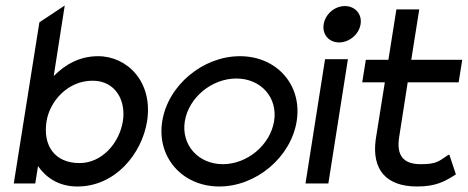

<svg xmlns="http://www.w3.org/2000/svg" viewBox="-20 -666 1698 697"><path d="M30 0H108L118 -63C146 -23 191 11 261 11C399 11 495 -108 514 -226C536 -368 443 -462 336 -462C268 -462 216 -431 175 -390L215 -646L123 -585ZM149 -226C161 -299 226 -373 316 -373C400 -373 438 -300 426 -226C413 -145 349 -74 269 -74C178 -74 135 -138 149 -226Z M569 -226C548 -95 642 11 776 11C910 11 1036 -95 1057 -226C1078 -357 985 -462 851 -462C717 -462 590 -357 569 -226ZM651 -226C665 -312 749 -381 838 -381C927 -381 989 -312 975 -226C961 -140 878 -70 789 -70C700 -70 637 -140 651 -226Z M1155 -578C1149 -541 1174 -512 1211 -512C1248 -512 1283 -541 1289 -578C1295 -615 1269 -644 1232 -644C1195 -644 1161 -615 1155 -578ZM1089 0H1172L1243 -451H1160Z M1295 -367H1377L1344 -160C1329 -50 1382 11 1494 11C1564 11 1595 -8 1632 -31L1635 -33L1611 -105L1605 -102C1573 -81 1566 -70 1507 -70C1442 -70 1419 -104 1429 -168L1460 -367H1645L1658 -449H1473L1502 -632H1419L1390 -449H1308Z"/></svg>

Font: Charger Sport
Style: SeBdObl
Weight: 600
Designer: Jasper
Foundry: Cannot Into Space Fonts
Version: Version 1.1